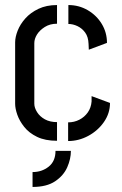

<svg xmlns="http://www.w3.org/2000/svg" viewBox="-20 -558 482 761"><path d="M109 183V124Q146 124 173 102.5Q200 81 200 40H261Q261 72 246.5 105Q232 138 198.5 160.5Q165 183 109 183ZM206 0Q159 0 127 -15.5Q95 -31 76 -55Q57 -79 48.5 -103.5Q40 -128 40 -147V-390Q40 -411 50 -436.5Q60 -462 80.5 -485Q101 -508 132.5 -523Q164 -538 206 -538V-464Q178 -464 157.5 -451Q137 -438 126.5 -421Q116 -404 116 -387V-147Q116 -131 127 -113.5Q138 -96 158 -85Q178 -74 206 -74ZM250 1V-73Q274 -73 294.5 -83.5Q315 -94 328 -112.5Q341 -131 343 -156V-177L416 -150Q416 -109 392 -74.5Q368 -40 330 -19.5Q292 1 250 1ZM332 -361 331 -384Q330 -412 317.5 -429Q305 -446 287 -454.5Q269 -463 251 -463V-538Q293 -538 328 -517.5Q363 -497 383.5 -463Q404 -429 404 -388Z"/></svg>

Font: Stick No Bills
Style: Regular
Weight: 400
Version: Version 2.000